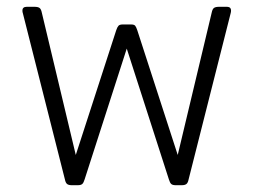

<svg xmlns="http://www.w3.org/2000/svg" viewBox="-20 -545 746 565"><path d="M171 -17 47 -507Q46 -509 46 -514Q46 -525 59 -525H81Q92 -525 96.5 -521.5Q101 -518 103 -508L203 -89L322 -456Q325 -465 328.5 -469Q332 -473 341 -473H366Q375 -473 378 -469Q381 -465 384 -456L503 -89L603 -508Q605 -518 609.5 -521.5Q614 -525 625 -525H647Q656 -525 658.5 -520Q661 -515 659 -507L535 -17Q533 -7 528.5 -3.5Q524 0 515 0H497Q488 0 484 -3.5Q480 -7 477 -17L353 -402L229 -17Q226 -7 222 -3.5Q218 0 209 0H191Q182 0 177.5 -3.5Q173 -7 171 -17Z"/></svg>

Font: Mitr ExtraLight
Style: Regular
Weight: 250
Designer: Thanarat Vachiruckul
Foundry: Cadson Demak Co.,Ltd.
Version: Version 1.000